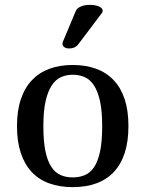

<svg xmlns="http://www.w3.org/2000/svg" viewBox="-20 -769 598 789"><path d="M278.8 0Q224.6 0 181.9 -15.6Q139.2 -31.2 109.9 -62.7Q80.6 -94.2 65.2 -141.1Q49.8 -188 49.8 -251Q49.8 -314.5 65.9 -361.8Q82 -409.2 111.8 -440.2Q141.6 -471.2 183.8 -486.6Q226.1 -502 278.8 -502Q332 -502 374.5 -486.6Q417 -471.2 446.8 -439.9Q476.6 -408.7 492.2 -361.6Q507.8 -314.5 507.8 -251Q507.8 -188 492.7 -141.1Q477.5 -94.2 448.2 -62.7Q418.9 -31.2 376.2 -15.6Q333.5 0 278.8 0ZM278.8 -40Q305.7 -40 327.9 -49.1Q350.1 -58.1 366.2 -81.5Q382.3 -105 391.1 -146Q399.9 -187 399.9 -251Q399.9 -313 390.9 -353.8Q381.8 -394.5 365.7 -418.7Q349.6 -442.9 327.4 -452.4Q305.2 -461.9 278.8 -461.9Q253.4 -461.9 231.4 -452.4Q209.5 -442.9 193.1 -418.7Q176.8 -394.5 167.5 -353.8Q158.2 -313 158.2 -251Q158.2 -189.5 166.5 -148.7Q174.8 -107.9 190.7 -83.7Q206.5 -59.6 228.8 -49.8Q251 -40 278.8 -40ZM398.9 -715.8 300.8 -585.9Q288.1 -569.8 263.7 -569.8Q252.4 -569.8 244.6 -575Q236.8 -580.1 236.8 -588.9Q236.8 -594.7 238.8 -598.1L291 -723.1Q296.4 -735.8 312.3 -742.4Q328.1 -749 347.7 -749Q372.6 -749 387.2 -742.2Q401.9 -735.4 401.9 -725.1Q401.9 -718.8 398.9 -715.8Z"/></svg>

Font: Marmelad
Style: Regular
Weight: 400
Designer: Manvel Shmavonyan
Foundry: Cyreal (www.cyreal.org)
Version: Version 1.000